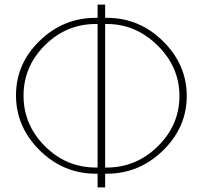

<svg xmlns="http://www.w3.org/2000/svg" viewBox="-20 -795 887 840"><path d="M407 25V-35H400Q257 -35 153.5 -137.5Q50 -240 50 -378Q50 -516 153.5 -616.5Q257 -717 399 -717H407V-775H440V-717H447Q590 -717 693.5 -614.5Q797 -512 797 -375Q797 -238 693 -136.5Q589 -35 447 -35H440V25ZM400 -62H407V-690H399Q270 -690 176.5 -597Q83 -504 83 -376.5Q83 -249 176.5 -155.5Q270 -62 400 -62ZM448 -690H440V-62H447Q576 -62 670.5 -155Q765 -248 765 -375Q765 -502 669.5 -596Q574 -690 448 -690Z"/></svg>

Font: Poiret One
Style: Regular
Weight: 400
Designer: Denis Masharov
Foundry: Denis Masharov
Version: Version 1.001